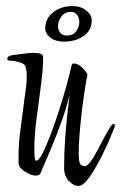

<svg xmlns="http://www.w3.org/2000/svg" viewBox="-20 -611 398 632"><path d="M239 1Q222 1 206.5 -15.5Q191 -32 191 -58Q191 -107 194.5 -155.5Q198 -204 202.5 -242.5Q207 -281 209 -299Q199 -257 184 -215Q169 -173 154 -136.5Q139 -100 128 -75.5Q117 -51 115 -44Q111 -33 98 -33Q88 -33 75 -39Q62 -45 52.5 -53.5Q43 -62 42 -68Q41 -73 41 -79.5Q41 -86 41 -93Q41 -139 47 -181.5Q53 -224 58 -266Q60 -285 64 -310Q68 -335 68 -358Q68 -368 67 -377.5Q66 -387 63 -394Q59 -402 43 -406.5Q27 -411 16 -411Q4 -411 4 -417Q4 -428 25 -430Q44 -432 60 -434.5Q76 -437 91 -437Q105 -437 113.5 -434Q122 -431 122 -423Q122 -385 115 -331.5Q108 -278 100.5 -222Q93 -166 93 -121Q93 -107 94 -94.5Q95 -82 100 -82Q107 -82 119 -104Q131 -127 145.5 -165Q160 -203 174 -246.5Q188 -290 199 -330Q210 -370 216 -397Q217 -402 224 -402Q235 -402 248.5 -390.5Q262 -379 268 -365Q265 -353 260 -321Q255 -289 250 -249Q245 -209 242 -170.5Q239 -132 239 -106Q239 -75 245.5 -69.5Q252 -64 259 -64Q267 -64 277.5 -78Q288 -92 299 -113Q310 -134 321 -154.5Q332 -175 340.5 -189Q349 -203 354 -203Q358 -203 358 -198Q358 -195 355 -187Q351 -177 341.5 -154.5Q332 -132 319 -105.5Q306 -79 292 -55Q278 -31 264 -15Q250 1 239 1ZM190 -474Q163 -474 146 -487Q129 -500 129 -518Q129 -550 155 -570.5Q181 -591 218 -591Q246 -591 264 -576.5Q282 -562 282 -544Q282 -512 256 -493Q230 -474 190 -474ZM201 -494Q221 -494 231 -508.5Q241 -523 241 -538Q241 -552 234 -562Q227 -572 213 -572Q194 -572 182.5 -557Q171 -542 171 -525Q171 -512 178.5 -503Q186 -494 201 -494Z"/></svg>

Font: Comforter
Style: Regular
Weight: 400
Designer: Robert E. Leuschke
Foundry: Robert E. Leuschke
Version: Version 1.013; ttfautohint (v1.8.3)